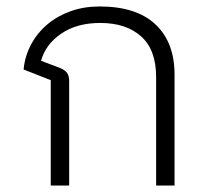

<svg xmlns="http://www.w3.org/2000/svg" viewBox="-20 -574 642 594"><path d="M137 -326 53 -359Q57 -401 76.5 -437Q96 -473 127 -499Q158 -525 199 -539.5Q240 -554 288 -554Q402 -554 461 -498.5Q520 -443 520 -343V0H463V-336Q463 -420 416.5 -461.5Q370 -503 290 -503Q218 -503 169.5 -470Q121 -437 107 -386L165 -364Q180 -358 187 -349Q194 -340 194 -323V0H137Z"/></svg>

Font: IBM Plex Thai Light
Style: Regular
Weight: 300
Designer: Mike Abbink, Paul van der Laan, Pieter van Rosmalen, Ben Mitchell, Mark Frömberg
Foundry: Bold Monday
Version: Version 1.0